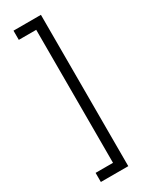

<svg xmlns="http://www.w3.org/2000/svg" viewBox="-233 -817 781 998"><g transform="rotate(-30 157.0 -318.0)"><path d="M49.8 136.2V81.5H154.3V-716.8H49.8V-772H214.4V136.2Z"/></g></svg>

Font: Inter Tight Light
Style: Regular
Weight: 300
Designer: Rasmus Andersson
Foundry: rsms
Version: Version 3.004